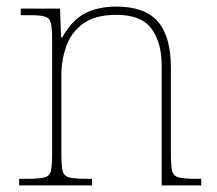

<svg xmlns="http://www.w3.org/2000/svg" viewBox="-20 -562 657 582"><path d="M38 0V-20H61Q98 -20 114 -24Q130 -28 134 -43.5Q138 -59 138 -94V-442Q138 -477 134 -492.5Q130 -508 115.5 -512Q101 -516 71 -516H43V-536H162L165 -449H169Q199 -502 238.5 -522Q278 -542 333 -542Q419 -542 458.5 -496.5Q498 -451 498 -357V-94Q498 -59 502 -43.5Q506 -28 522.5 -24Q539 -20 575 -20H590V0H470V-365Q470 -432 439.5 -474.5Q409 -517 333 -517Q268 -517 231.5 -490Q195 -463 180.5 -421Q166 -379 166 -334V-94Q166 -59 170 -43.5Q174 -28 190.5 -24Q207 -20 243 -20H259V0Z"/></svg>

Font: Noto Serif Hebrew Thin
Style: Regular
Weight: 250
Version: Version 2.003